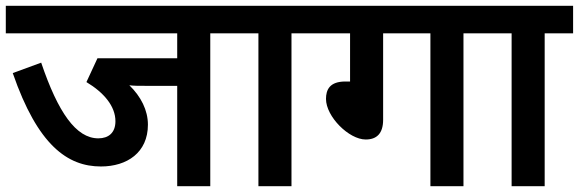

<svg xmlns="http://www.w3.org/2000/svg" viewBox="-20 -642 1996 662"><path d="M705 -527H803V-622H0V-527H591V-441H316L278 -359C338 -323 378 -276 378 -224C378 -184 354 -165 319 -165C242 -165 180 -255 122 -426L24 -390C110 -141 213 -68 328 -68C418 -68 490 -116 490 -212C490 -262 466 -309 426 -348C440 -346 459 -346 485 -346H591V0H705Z M985 -527H1083V-622H788V-527H871V0H985Z M1301 -527H1464V0H1578V-527H1676V-622H1069V-527H1187V-361H1171C1117 -361 1104 -333 1104 -301C1104 -240 1183 -161 1241 -161C1279 -161 1301 -182 1301 -229Z M1858 -527H1956V-622H1661V-527H1744V0H1858Z"/></svg>

Font: Noto Sans SemiBold
Style: Italic
Weight: 600
Italic angle: -12°
Designer: Monotype Design Team
Foundry: Monotype Imaging Inc.
Version: Version 2.013